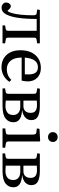

<svg xmlns="http://www.w3.org/2000/svg" viewBox="886 -1678 806 2619"><g transform="rotate(90 1289.5 -369.0)"><path d="M87 13Q57 13 36 -4.5Q15 -22 15 -48Q15 -75 30 -94Q45 -113 65 -113Q81 -113 95.5 -101Q110 -89 130 -66Q145 -82 156 -119Q173 -171 181 -249Q189 -327 189 -412Q189 -441 183.5 -452Q178 -463 160 -466L110 -473L116 -509H572V-472L523 -465Q506 -462 500 -454.5Q494 -447 494 -428V-86Q494 -63 499 -54.5Q504 -46 521 -44L572 -35V0H327V-35L373 -43Q390 -45 395.5 -54.5Q401 -64 401 -89V-466H239Q239 -393 235 -325.5Q231 -258 222 -202Q207 -106 175 -46.5Q143 13 87 13Z M900 14Q793 14 729.5 -55Q666 -124 666 -246Q666 -332 696 -394Q726 -456 780.5 -489.5Q835 -523 908 -523Q991 -523 1041 -474Q1091 -425 1091 -345Q1091 -308 1080 -261H766Q766 -160 810 -109Q854 -58 926 -58Q965 -58 1002 -72.5Q1039 -87 1070 -120L1097 -94Q1061 -41 1009.5 -13.5Q958 14 900 14ZM766 -304H994Q996 -324 996 -349Q996 -419 971.5 -451Q947 -483 898 -483Q840 -483 807 -439.5Q774 -396 766 -304Z M1186 0V-35L1234 -43Q1250 -46 1255 -55.5Q1260 -65 1260 -91V-420Q1260 -443 1255.5 -452.5Q1251 -462 1235 -465L1184 -474L1190 -509H1432Q1515 -509 1567 -483.5Q1619 -458 1619 -393Q1619 -343 1582.5 -309.5Q1546 -276 1482 -268V-267Q1528 -265 1565.5 -253Q1603 -241 1625.5 -215.5Q1648 -190 1648 -146Q1648 -81 1595.5 -40.5Q1543 0 1424 0ZM1353 -285H1429Q1473 -285 1496.5 -311.5Q1520 -338 1520 -383Q1520 -430 1492.5 -450Q1465 -470 1415 -470Q1399 -470 1382 -469Q1365 -468 1353 -467ZM1432 -40Q1478 -40 1513.5 -64.5Q1549 -89 1549 -147Q1549 -190 1520 -216Q1491 -242 1437 -242H1353V-44Q1373 -42 1393 -41Q1413 -40 1432 -40Z M1849 -621Q1821 -621 1802 -639Q1783 -657 1783 -686Q1783 -715 1802 -733.5Q1821 -752 1849 -752Q1879 -752 1898 -734Q1917 -716 1917 -687Q1917 -658 1898 -639.5Q1879 -621 1849 -621ZM1732 0V-37L1788 -45Q1807 -47 1812 -57.5Q1817 -68 1817 -95V-399Q1817 -435 1810.5 -447Q1804 -459 1782 -462L1733 -468L1738 -504L1900 -513L1910 -508V-91Q1910 -70 1915 -59Q1920 -48 1940 -45L1996 -36V0Z M2073 0V-35L2121 -43Q2137 -46 2142 -55.5Q2147 -65 2147 -91V-420Q2147 -443 2142.5 -452.5Q2138 -462 2122 -465L2071 -474L2077 -509H2319Q2402 -509 2454 -483.5Q2506 -458 2506 -393Q2506 -343 2469.5 -309.5Q2433 -276 2369 -268V-267Q2415 -265 2452.5 -253Q2490 -241 2512.5 -215.5Q2535 -190 2535 -146Q2535 -81 2482.5 -40.5Q2430 0 2311 0ZM2240 -285H2316Q2360 -285 2383.5 -311.5Q2407 -338 2407 -383Q2407 -430 2379.5 -450Q2352 -470 2302 -470Q2286 -470 2269 -469Q2252 -468 2240 -467ZM2319 -40Q2365 -40 2400.5 -64.5Q2436 -89 2436 -147Q2436 -190 2407 -216Q2378 -242 2324 -242H2240V-44Q2260 -42 2280 -41Q2300 -40 2319 -40Z"/></g></svg>

Font: Literata 36pt
Style: Regular
Weight: 400
Designer: Latin by Veronika Burian and Jose Scaglione. Greek by Irene Vlachou. Cyrillic by Vera Evstafieva.
Foundry: TypeTogether
Version: Version 3.002